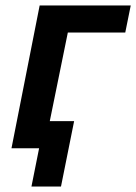

<svg xmlns="http://www.w3.org/2000/svg" viewBox="-20 -542 498 702"><path d="M125 -522H458L438 -423H228L162 -99H251L203 140H95L123 0H22Z"/></svg>

Font: IBM Plex Sans SmBld
Style: Italic
Weight: 600
Italic angle: -11°
Designer: Mike Abbink, Paul van der Laan, Pieter van Rosmalen
Foundry: Bold Monday
Version: Version 3.005